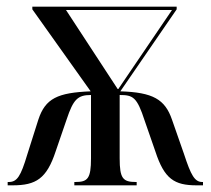

<svg xmlns="http://www.w3.org/2000/svg" viewBox="-20 -556 633 576"><path d="M3 0H18C88 0 120 -20 147 -102L180 -198C200 -258 213 -271 253 -271V-81C253 -20 243 -10 206 -10H203V0H390V-10H388C349 -10 339 -20 339 -81V-271C379 -271 391 -265 414 -194L446 -102C473 -19 503 0 570 0H589V-10H587C564 -10 553 -30 532 -94L496 -197C475 -258 439 -279 341 -282L510 -528V-536H77V-528L252 -282C153 -278 116 -261 95 -197L62 -93C42 -26 31 -10 6 -10H3ZM333 -289 178 -526H496L335 -289Z"/></svg>

Font: Noto Serif Display ExtraCondensed
Style: Regular
Weight: 400
Width: 2
Designer: Monotype Design Team
Foundry: Monotype Imaging Inc.
Version: Version 2.009